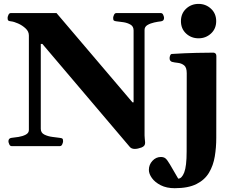

<svg xmlns="http://www.w3.org/2000/svg" viewBox="-20 -761 1226 1000"><path d="M40.5 0Q32.2 0 28.1 -9.8Q23.9 -19.5 23.9 -24.9Q23.9 -41 40 -43Q55.7 -44.4 76.9 -47.9Q98.1 -51.3 114.3 -59.8Q130.4 -68.4 130.4 -84V-576.2Q130.4 -597.2 113.3 -613Q96.2 -628.9 74.2 -638.7Q52.2 -648.4 37.1 -649.9Q26.9 -650.9 23.2 -654.1Q19.5 -657.2 19.5 -668Q19.5 -673.3 23.7 -683.1Q27.8 -692.9 36.1 -692.9H274.4L669.9 -228H675.8V-602.5Q675.8 -623.5 659.7 -632.8Q643.7 -642.1 623 -645.3Q602.2 -648.4 586.9 -649.9Q576.7 -650.9 573 -654.1Q569.3 -657.2 569.3 -668Q569.3 -673.3 573.5 -683.1Q577.6 -692.9 585.9 -692.9H817.9Q826.2 -692.9 830.3 -683.1Q834.5 -673.3 834.5 -668Q834.5 -651.9 818.4 -649.9Q803.7 -648.4 783.4 -644Q763.2 -639.6 748 -630.6Q732.9 -621.6 732.9 -605V-55.3Q732.9 -46 733.9 -39.9Q734.9 -33.8 735.8 -19.5Q737.3 -0.5 717.3 7.1Q697.3 14.6 682.1 14.6Q664.6 14.6 655.8 3.9L200.7 -532.2H192.4V-90.3Q192.4 -69.3 210.9 -60.1Q229.5 -50.8 252.9 -47.9Q276.4 -44.9 291 -43Q301.3 -42 304.9 -39.1Q308.6 -36.1 308.6 -24.9Q308.6 -19.5 304.4 -9.8Q300.3 0 292 0ZM889.6 219.2Q847.7 219.2 817.4 203.9Q787.1 188.5 771.2 166.3Q755.4 144 755.4 124Q755.4 96.7 773.9 76.7Q792.5 56.6 817.9 56.6Q832.5 56.6 841.6 63.7Q850.6 70.8 864.7 94.7Q878.9 118.7 908.2 169.4Q926.8 169.4 939.5 137.2Q952.1 105 952.1 27.8L952.6 -379.9Q952.6 -410.2 938.7 -420.9Q924.8 -431.6 906.5 -433.6Q888.2 -435.5 875 -439Q870.1 -441.4 866.7 -445.3Q863.3 -449.2 863.3 -458.5Q863.3 -464.4 866.2 -471.9Q869.1 -479.5 875 -480Q943.8 -484.4 1003.2 -485.6Q1062.5 -486.8 1092.3 -486.8Q1096.2 -486.8 1101.6 -482.9Q1106.9 -479 1106.9 -467.3L1106.4 -43Q1106.4 7.3 1098.6 54.2Q1090.8 101.1 1068.6 138.4Q1046.4 175.8 1003.4 197.5Q960.4 219.2 889.6 219.2ZM1014.2 -561.5Q976.1 -561.5 949.2 -586.4Q922.4 -611.3 922.4 -650.9Q922.4 -690.4 949.2 -715.6Q976.1 -740.7 1014.2 -740.7Q1051.8 -740.7 1078.9 -715.6Q1106 -690.4 1106 -650.9Q1106 -611.3 1078.9 -586.4Q1051.8 -561.5 1014.2 -561.5Z"/></svg>

Font: Gelasio
Style: Regular
Weight: 400
Designer: Eben Sorkin
Foundry: Eben Sorkin
Version: Version 1.008